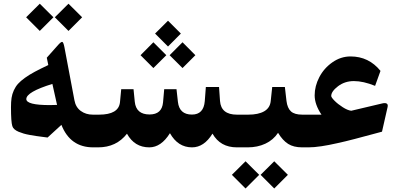

<svg xmlns="http://www.w3.org/2000/svg" viewBox="-20 -812 2197 1058"><path d="M357.4 -791.5 432.6 -716.8 357.4 -641.6 282.2 -716.8ZM199.2 -791.5 274.4 -716.8 199.2 -641.6 124 -716.8ZM254.4 -232.9Q267.1 -232.9 294.4 -233.9L268.6 -349.6Q125 -305.2 125 -266.1Q125 -232.9 254.4 -232.9ZM499.5 0H493.7Q367.2 0 318.4 -124L242.2 -54.2Q233.9 -55.2 213.6 -57.9Q193.4 -60.5 179.4 -62.5Q165.5 -64.5 145.3 -68.1Q125 -71.8 110.8 -75.9Q96.7 -80.1 82.5 -85.9Q68.4 -91.8 59.6 -99.6Q50.8 -107.4 47.9 -117.2Q40.5 -140.1 40.5 -221.7Q40.5 -251 43.7 -272.5Q46.9 -293.9 56.2 -314.2Q65.4 -334.5 79.3 -350.1Q93.3 -365.7 117.4 -383.1Q141.6 -400.4 171.6 -416.5Q201.7 -432.6 246.1 -453.6L237.8 -494.1L301.3 -565.4Q317.4 -583 323.5 -581.1Q329.6 -579.1 335 -551.8L390.1 -259.8Q397 -221.2 425 -200.7Q453.1 -180.2 491.7 -180.2H499.5Q511.7 -180.2 511.7 -115.7V-69.3Q511.7 0 499.5 0Z M905.8 -697.8 976.6 -627 905.8 -555.7 834.5 -627ZM985.8 -579.1 1056.6 -507.8 985.8 -437 914.6 -507.8ZM825.2 -579.1 896.5 -507.8 825.2 -437 754.4 -507.8ZM1038.1 0Q960.4 0 916.5 -78.1Q867.7 0 802.7 0Q721.2 0 679.7 -75.2Q621.1 0 521 0H494.6Q467.8 0 467.8 -75.2V-109.4Q467.8 -180.2 494.6 -180.2H525.4Q633.8 -180.2 641.1 -248.5L647.9 -320.3H715.8L722.7 -251Q730 -181.2 804.2 -181.2Q872.1 -181.2 878.4 -247.6L884.8 -320.3H952.6L960.4 -250.5Q968.3 -180.7 1037.6 -180.7Q1102.5 -180.7 1108.4 -254.9L1114.3 -332.5H1187L1192.4 -255.4Q1198.2 -180.2 1285.6 -180.2H1299.8Q1312 -180.2 1312 -115.7V-69.3Q1312 0 1299.8 0H1285.2Q1193.8 0 1150.9 -75.7Q1104.5 0 1038.1 0Z M1491.2 76.7 1566.4 151.4 1491.2 226.6 1416 151.4ZM1333 76.7 1408.2 151.4 1333 226.6 1257.8 151.4ZM1294.9 -180.2H1347.7Q1403.8 -180.2 1435.8 -198.7Q1467.8 -217.3 1471.7 -254.4L1480 -332.5H1549.8L1558.6 -255.9Q1563.5 -216.3 1583.3 -198.2Q1603 -180.2 1646 -180.2H1655.3Q1667.5 -180.2 1667.5 -115.7V-69.3Q1667.5 0 1655.3 0H1645Q1598.1 0 1567.9 -19Q1537.6 -38.1 1512.2 -80.1Q1485.8 -40.5 1442.4 -20.3Q1398.9 0 1345.2 0H1294.9Q1268.1 0 1268.1 -75.2V-109.4Q1268.1 -180.2 1294.9 -180.2Z M1713.9 -286.6Q1713.9 -337.4 1739.5 -386.7Q1765.1 -436 1811.5 -468.5Q1857.9 -501 1911.6 -501Q2012.2 -501 2076.7 -421.4L2046.9 -338.9Q1981.9 -365.2 1930.2 -365.2Q1879.9 -365.2 1842.5 -336.7Q1805.2 -308.1 1805.2 -283.2Q1805.2 -275.4 1823.5 -256.8Q1841.8 -238.3 1868.7 -221.2Q1895.5 -204.1 1915.5 -201.7L2086.9 -242.2Q2103.5 -246.1 2111.3 -241Q2119.1 -235.8 2115.7 -221.7L2085 -86.4Q2071.3 -82.5 2035.2 -73Q1999 -63.5 1982.9 -59.1Q1966.8 -54.7 1934.3 -46.1Q1901.9 -37.6 1883.8 -33.4Q1865.7 -29.3 1838.1 -22.9Q1810.5 -16.6 1792.2 -13.2Q1773.9 -9.8 1752 -6.3Q1730 -2.9 1712.4 -1.5Q1694.8 0 1679.7 0H1650.4Q1623.5 0 1623.5 -75.2V-109.4Q1623.5 -180.2 1650.4 -180.2H1751.5Q1713.9 -236.3 1713.9 -286.6Z"/></svg>

Font: Sahel FD
Style: Bold-FD
Weight: 700
Foundry: Saber Rastikerdar (saber.rastikerdar@gmail.com)
Version: Version 3.3.0